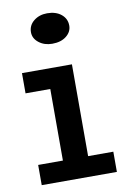

<svg xmlns="http://www.w3.org/2000/svg" viewBox="-81 -746 519 795"><g transform="rotate(-10 178.5 -348.5)"><path d="M29 0V-85H133V-386H29V-471H239V-85H345V0ZM174 -569Q141 -569 118 -587Q95 -605 95 -631Q95 -660 118 -678.5Q141 -697 174 -697Q211 -697 233.5 -678.5Q256 -660 256 -631Q256 -605 233.5 -587Q211 -569 174 -569Z"/></g></svg>

Font: BioRhyme ExtraBold Medium
Style: Regular
Weight: 500
Version: Version 1.600;gftools[0.9.33]